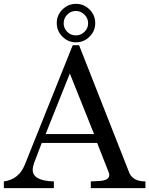

<svg xmlns="http://www.w3.org/2000/svg" viewBox="-28 -978 776 998"><path d="M-8 -35Q70 -45 101 -122L350 -743H383L644 -80Q663 -35 728 -35V0H444V-35Q449 -35 471 -36.5Q493 -38 497 -38Q540 -43 540 -68L539 -77L477 -235H189L150 -133Q142 -111 142 -95Q142 -38 252 -35V0H-8ZM335 -596 209 -281H461ZM296.5 -787.5Q267 -817 267 -858Q267 -899 296.5 -928.5Q326 -958 367 -958Q408 -958 437.5 -928.5Q467 -899 467 -858Q467 -817 437.5 -787.5Q408 -758 367 -758Q326 -758 296.5 -787.5ZM321.5 -902Q303 -883 303 -857Q303 -831 321.5 -812.5Q340 -794 366 -794Q392 -794 411 -812.5Q430 -831 430 -857Q430 -883 411 -902Q392 -921 366 -921Q340 -921 321.5 -902Z"/></svg>

Font: Academico
Style: Regular
Weight: 400
Foundry: Steinberg Media Technologies GmbH
Version: Version 0.902